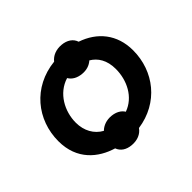

<svg xmlns="http://www.w3.org/2000/svg" viewBox="-142 -735 952 952"><g transform="rotate(-45 333.5 -259.5)"><path d="M362 -385C391 -382 416 -390 435 -407C472 -385 498 -346 498 -284C498 -205 459 -126 383 -99C371 -119 348 -132 318 -135C286 -138 258 -128 239 -109C195 -133 169 -179 169 -236C169 -315 213 -398 295 -423C308 -401 331 -388 362 -385ZM287 39C323 42 354 30 372 4C527 -18 624 -142 624 -289C624 -401 560 -477 463 -510C454 -538 428 -556 392 -559C356 -562 326 -550 307 -526C145 -509 43 -382 43 -232C43 -102 127 -35 217 -8C227 19 251 36 287 39Z"/></g></svg>

Font: Fixel Display SemiBold
Style: Italic
Weight: 600
Italic angle: -10°
Designer: AlfaBravo + MacPaw
Foundry: Kyrylo Tkachov, Marchela Mozhyna, Serhii Makarenko, Maria Weinstein, Zakhar Kryvoshyya
Version: Version 1.210;Glyphs 3.2 (3217)